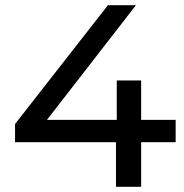

<svg xmlns="http://www.w3.org/2000/svg" viewBox="-20 -720 709 740"><path d="M657 -258H524V-410H430V-258H161L504 -700H396L38 -242V-172H427V0H524V-172H657Z"/></svg>

Font: AWKNG-Font Medium
Style: Regular
Weight: 500
Designer: Awakening Church
Foundry: Awakening Church
Version: Version 1.700;PS 001.700;hotconv 1.0.88;makeotf.lib2.5.64775